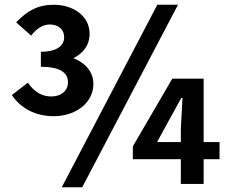

<svg xmlns="http://www.w3.org/2000/svg" viewBox="-20 -774 961 808"><path d="M206 -285C296 -285 373 -339 373 -421C373 -474 336 -511 289 -529C331 -551 357 -584 357 -632C357 -708 287 -754 206 -754C139 -754 94 -728 48 -680L111 -624C132 -651 158 -671 189 -671C226 -671 250 -650 250 -617C250 -578 213 -556 152 -556V-493C228 -493 266 -471 266 -428C266 -390 235 -368 196 -368C156 -368 125 -387 97 -426L30 -374C67 -318 130 -285 206 -285ZM240 14H326L729 -754H642ZM741 0H837V-104H904V-176H837V-443H705L539 -158V-104H741ZM741 -176H641L694 -273L743 -362H748L741 -232Z"/></svg>

Font: Noto Sans JP
Style: Bold
Weight: 700
Designer: Ryoko NISHIZUKA 西塚涼子 (kana, bopomofo & ideographs); Paul D. Hunt (Latin, Greek & Cyrillic); Sandoll Communications 산돌커뮤니
Foundry: Adobe
Version: Version 2.004;hotconv 1.0.118;makeotfexe 2.5.65603